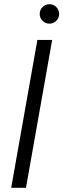

<svg xmlns="http://www.w3.org/2000/svg" viewBox="-20 -889 300 909"><path d="M33 0 157 -700H227L103 0ZM214 -777Q195 -777 181.5 -790.5Q168 -804 168 -823Q168 -842 181.5 -855.5Q195 -869 214 -869Q233 -869 246.5 -855.5Q260 -842 260 -823Q260 -804 246.5 -790.5Q233 -777 214 -777Z"/></svg>

Font: DM Sans 20pt Light
Style: Italic
Weight: 300
Italic angle: -10°
Version: Version 4.004;gftools[0.9.30]